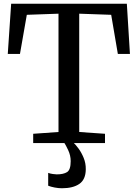

<svg xmlns="http://www.w3.org/2000/svg" viewBox="-20 -763 735 1024"><path d="M292 -59V-690L123 -684L86.5 -475.5H21.5L39.5 -743H656.5L673 -475.5H608.5L573 -684L402.5 -690V-59L540 -49.5V0H157V-49.5ZM310.5 241Q291.5 241 271 237Q250.5 233 237 227.5V159Q247.5 163 261.5 165Q275.5 167 282.5 167Q318.5 167 337.8 154.8Q357 142.5 357 96.5Q357 66 343.5 37.5Q330 9 323 -1L354 -6L373 -1Q383.5 8.5 399 29.5Q414.5 50.5 426.2 79Q438 107.5 437.5 140Q437 194.5 403.2 217.8Q369.5 241 310.5 241Z"/></svg>

Font: Merriweather
Style: Regular
Weight: 400
Designer: Eben Sorkin
Foundry: Eben Sorkin
Version: Version 2.100; ttfautohint (v1.7.19-72a1) -l 8 -r 50 -G 200 